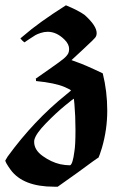

<svg xmlns="http://www.w3.org/2000/svg" viewBox="-27 -491 508 725"><path d="M153 -371Q140 -371 126.5 -366.5Q113 -362 107 -358.5Q101 -355 84.5 -344Q68 -333 65 -331L57 -338L50 -346L62 -356Q118 -405 222 -471Q268 -452 292 -435Q338 -394 338 -366Q338 -356 332.5 -349Q327 -342 301 -318Q290 -307 283 -301L243 -264L262 -257Q292 -247 361 -214Q378 -146 378 -73Q378 -2 358 67Q348 99 345 104Q340 106 267 160L191 214H177Q60 214 13 150Q-7 122 -7 115Q-7 114 2 100Q101 -36 223 -134L241 -149Q241 -152 218 -162Q181 -178 109 -185V-190L108 -194L158 -229Q201 -259 213.5 -269.5Q226 -280 231 -290Q234 -297 234 -306Q234 -324 217 -341Q187 -371 153 -371ZM254 -98 252 -118Q252 -120 218 -92Q184 -64 146.5 -25.5Q109 13 103 36Q102 39 102 45Q102 75 134 98Q166 121 200 129Q220 133 234 133H238Q248 128 254 80Q258 58 258 -1Q258 -53 254 -98Z"/></svg>

Font: KaTeX_Fraktur
Style: Bold
Weight: 700
Version: Version 1.1; ttfautohint (v1.3)